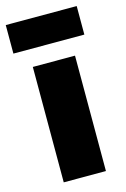

<svg xmlns="http://www.w3.org/2000/svg" viewBox="-131 -756 529 808"><g transform="rotate(-15 133.5 -351.5)"><path d="M43.2 0V-502.8H227V0ZM-21.2 -578.2V-702.5H287.9V-578.2Z"/></g></svg>

Font: Titillium Web SemiBold
Style: Regular
Weight: 600
Designer: Mohamed Gaber, Accademia di Belle Arti di Urbino
Foundry: Kief Type Foundry, Accademia di Belle Arti di Urbino
Version: Version 3.000; ttfautohint (v1.8.4)